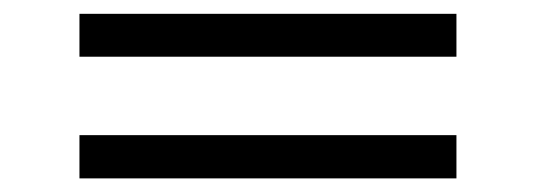

<svg xmlns="http://www.w3.org/2000/svg" viewBox="-20 -429 787 282"><path d="M96.7 -345.7V-408.7H650.4V-345.7ZM96.7 -167V-230.5H650.4V-167Z"/></svg>

Font: Awami Nastaliq
Style: Bold
Weight: 700
Designer: Peter Martin, SIL International
Foundry: SIL International
Version: Version 3.100